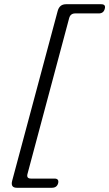

<svg xmlns="http://www.w3.org/2000/svg" viewBox="-20 -760 517 908"><path d="M307 -674 110 62.5Q104 84.5 126.5 84.5H237.5Q260 84.5 255 106.5Q249 128 225.5 128H59.5Q29 128 37.5 95L252.5 -707Q261 -740 292 -740H458.5Q481.5 -740 475.5 -718.5Q470 -696.5 447 -696.5H335.5Q313 -696.5 307 -674Z"/></svg>

Font: Fraunces 9pt SuperSoft Light
Style: Italic
Weight: 300
Italic angle: -16°
Version: Version 1.000;[b76b70a41]